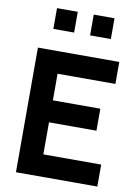

<svg xmlns="http://www.w3.org/2000/svg" viewBox="-105 -1069 825 1138"><g transform="rotate(10 307.0 -500.0)"><path d="M268.6 -1000V-875H143.6V-1000ZM489.7 -1000V-875H364.7V-1000ZM562.5 -617.7H214.4V-457.5H500V-325.2H214.4V-132.3H562.5V0H72.8V-750H562.5Z"/></g></svg>

Font: Manrope3 ExtraBold
Style: Bold
Weight: 800
Width: 4
Designer: Mikhail Sharanda
Foundry: Mikhail Sharanda
Version: Version 3.000;PS 003.000;hotconv 1.0.88;makeotf.lib2.5.64775